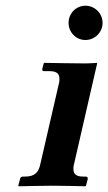

<svg xmlns="http://www.w3.org/2000/svg" viewBox="-20 -651 379 672"><path d="M220 -571C220 -538 246 -511 279 -511C312 -511 339 -538 339 -571C339 -604 312 -631 279 -631C246 -631 220 -604 220 -571ZM121 -76C115 -48 102 -33 68 -33H60C55 -33 51 -30 50 -24L44 -1L46 1C46 1 129 -1 165 -1C204 -1 279 1 279 1L281 -1L287 -24C288 -30 285 -33 280 -33H271C246 -33 237 -42 237 -60C237 -64 237 -70 239 -76L320 -429L319 -431C319 -431 295 -429 281 -429C246 -429 135 -431 135 -431L133 -429L128 -410C127 -405 129 -402 134 -402H153C179 -402 188 -393 188 -375C188 -371 188 -364 186 -358Z"/></svg>

Font: Linux Libertine O
Style: Bold Italic
Weight: 700
Italic angle: -11.5°
Designer: Philipp H. Poll
Foundry: Philipp H. Poll
Version: Version 4.1.0